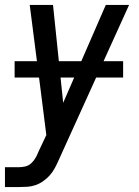

<svg xmlns="http://www.w3.org/2000/svg" viewBox="-41 -540 561 775"><path d="M-21 215V135H34Q47 135 60.5 132Q74 129 84.5 119.5Q95 110 102 98Q109 86 114 73L146 5L124 -169L79 -520H173L214 -125L386 -520H480L196 106Q189 122 180.5 138Q172 154 160 167.5Q148 181 133 191.5Q118 202 101.5 207.5Q85 213 68 214Q51 215 34 215ZM18 -227V-293H456V-227Z"/></svg>

Font: Iosevka SS04 Medium
Style: Italic
Weight: 500
Italic angle: -9°
Monospace: yes
Designer: Belleve Invis
Foundry: Belleve Invis
Version: Version 19.0.0; ttfautohint (v1.8.4)